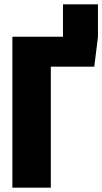

<svg xmlns="http://www.w3.org/2000/svg" viewBox="-20 -864 471 884"><path d="M431 -844V-694L414 -557H214V0H37V-695H270V-844Z"/></svg>

Font: Fira Sans Compressed ExtraBold
Style: Regular
Weight: 800
Width: 1
Designer: bBox Type GmbH & Carrois Corporate GbR & Edenspiekermann AG
Foundry: bBox Type GmbH & Carrois Corporate GbR & Edenspiekermann AG
Version: Version 4.301